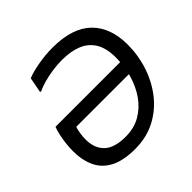

<svg xmlns="http://www.w3.org/2000/svg" viewBox="-185 -909 1097 1097"><g transform="rotate(-45 364.0 -360.0)"><path d="M384 -732Q464 -732 523.5 -712.5Q583 -693 622 -655Q661 -617 680.5 -563Q700 -509 700 -440Q700 -353 673 -272Q646 -191 595.5 -127Q545 -63 472.5 -25.5Q400 12 308 12Q215 12 157.5 -17.5Q100 -47 74 -102Q48 -157 48 -232Q48 -258 51.5 -289.5Q55 -321 61.5 -350.5Q68 -380 76 -400H615L598 -316H160Q154 -301 150 -275Q146 -249 146 -228Q146 -156 187.5 -116Q229 -76 320 -76Q388 -76 440 -106Q492 -136 527.5 -187Q563 -238 581.5 -302.5Q600 -367 600 -436Q600 -512 572 -557.5Q544 -603 493 -623.5Q442 -644 372 -644Q334 -644 293.5 -638Q253 -632 219 -622.5Q185 -613 165 -602H154L172 -696Q208 -711 267.5 -721.5Q327 -732 384 -732Z"/></g></svg>

Font: Kufam
Style: Italic
Weight: 400
Italic angle: -11°
Designer: Artur Schmal
Foundry: Original Type
Version: Version 1.301; ttfautohint (v1.8.3)